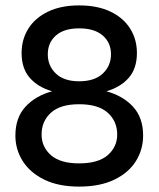

<svg xmlns="http://www.w3.org/2000/svg" viewBox="-20 -680 587 711"><path d="M273 11Q197 11 144.5 -14.5Q92 -40 64.5 -83Q37 -126 37 -178Q37 -244 74 -284.5Q111 -325 173 -342Q121 -357 90.5 -391.5Q60 -426 60 -484Q60 -534 85 -574Q110 -614 158 -637Q206 -660 273 -660Q341 -660 389 -637Q437 -614 462 -574Q487 -534 487 -484Q487 -426 456.5 -391.5Q426 -357 374 -342Q436 -325 473 -284.5Q510 -244 510 -178Q510 -126 483 -83Q456 -40 403 -14.5Q350 11 273 11ZM273 -379Q330 -379 360.5 -407.5Q391 -436 391 -479Q391 -522 360.5 -548.5Q330 -575 273 -575Q217 -575 187 -548.5Q157 -522 157 -479Q157 -436 187 -407.5Q217 -379 273 -379ZM273 -75Q344 -75 379 -105.5Q414 -136 414 -182Q414 -231 379 -262.5Q344 -294 273 -294Q203 -294 168.5 -262.5Q134 -231 134 -182Q134 -136 168.5 -105.5Q203 -75 273 -75Z"/></svg>

Font: Syne Medium
Style: Regular
Weight: 500
Designer: Lucas Descroix
Foundry: Bonjour Monde
Version: Version 2.200; ttfautohint (v1.8.4)